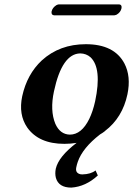

<svg xmlns="http://www.w3.org/2000/svg" viewBox="-20 -645 606 874"><path d="M500 -575.2H226.1Q212.4 -576.7 214.8 -592.8Q218.8 -610.4 236.8 -621.6Q242.7 -624.5 247.1 -625H522.9Q535.6 -623.5 533.2 -607.9Q529.3 -588.9 510.7 -578.1Q504.4 -575.7 500 -575.2ZM425.3 153.8Q370.1 204.6 304.7 209Q247.1 209 234.4 164.6Q229.5 145.5 233.9 123Q246.6 67.9 328.6 5.4Q300.8 9.8 272.9 9.8Q156.7 9.8 104 -64.5Q63.5 -123.5 81.1 -207Q103 -307.1 170.4 -370.1Q251.5 -443.8 370.6 -443.8Q500 -443.8 546.4 -356Q577.1 -296.9 560.1 -215.8Q537.6 -109.4 458 -48.8Q456.5 -47.9 456.1 -46.9Q446.8 -39.6 435.5 -33.2Q356 28.3 334 91.8Q329.6 104.5 327.1 117.2Q321.8 143.1 347.2 148.4Q351.6 148.9 355.5 148.9Q393.6 147.9 415 130.9ZM345.2 -401.9Q262.2 -400.4 225.6 -229Q207 -142.1 231.9 -81.5Q253.4 -33.2 297.9 -32.2Q351.1 -32.2 386.2 -103.5Q402.8 -137.7 413.1 -184.1Q444.8 -334 392.1 -384.3Q372.6 -401.4 345.2 -401.9Z"/></svg>

Font: Linux Libertine Slanted O
Style: Bold Slanted
Weight: 700
Designer: Philipp H. Poll
Foundry: Philipp H. Poll
Version: Version 5.0.0